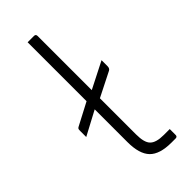

<svg xmlns="http://www.w3.org/2000/svg" viewBox="-242 -792 834 834"><g transform="rotate(-45 175.0 -375.0)"><path d="M302 -468V-431Q302 -418 293 -413L180 -356V-134Q180 -84 198 -66Q216 -47 264 -47H300V-11Q300 0 289 0H264Q192 0 161 -32Q130 -64 130 -137V-338L19 -279V-315Q19 -323 20 -327Q21 -331 27 -334L130 -388V-750H169Q180 -750 180 -739V-406Z"/></g></svg>

Font: Recursive Sn Lnr St Lt
Style: Regular
Weight: 300
Version: Version 1.079;hotconv 1.0.112;makeotfexe 2.5.65598; ttfautoh